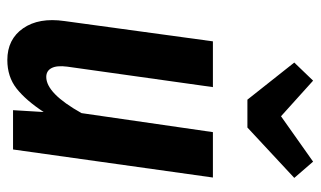

<svg xmlns="http://www.w3.org/2000/svg" viewBox="-190 -644 849 508"><g transform="rotate(90 234.0 -389.5)"><path d="M407.2 -793.9 450.2 -744.1 316.9 -620.1H243.2L145 -744.1L192.9 -793.9L287.1 -709ZM138.2 15.1Q83.5 15.1 54.4 -26.6Q25.4 -68.4 35.2 -136.2L88.9 -528.8H210L155.8 -143.1Q152.3 -115.7 159.7 -101.8Q167 -87.9 183.1 -87.9Q226.6 -87.9 278.8 -181.2L329.1 -528.8H449.2L375 0H271L275.9 -81.1Q245.1 -34.2 213.9 -9.5Q182.6 15.1 138.2 15.1Z"/></g></svg>

Font: Fira Sans Compressed Medium
Style: Italic
Weight: 500
Width: 3
Italic angle: -8°
Designer: Carrois Corporate & Edenspiekermann AG
Foundry: Carrois Corporate GbR & Edenspiekermann AG
Version: Version 4.203;PS 004.203;hotconv 1.0.88;makeotf.lib2.5.64775